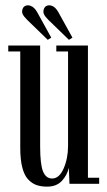

<svg xmlns="http://www.w3.org/2000/svg" viewBox="-20 -695 406 726"><path d="M240.7 -544.4 162.1 -620.6Q150.4 -632.3 146.2 -641.4Q142.1 -650.4 146 -661.1Q148.9 -669.9 157.5 -673.3Q166 -676.8 176.3 -672.9Q189.5 -668.5 200.7 -648.9L253.9 -552.7ZM160.6 -544.4 82 -620.6Q70.3 -632.3 65.9 -641.4Q61.5 -650.4 65.4 -661.1Q68.4 -669.9 76.9 -673.3Q85.4 -676.8 95.7 -672.9Q109.9 -668 120.6 -648.9L173.8 -552.7ZM158.2 10.7Q134.8 10.7 117.7 4.6Q100.6 -1.5 86.2 -16.8Q71.8 -32.2 64.2 -62Q56.6 -91.8 56.6 -135.7V-500.5H11.2V-522.9H131.8V-142.1Q131.8 -73.2 142.8 -46.6Q153.8 -20 177.2 -20Q204.1 -20 220.7 -58.1Q237.3 -96.2 237.3 -143.1V-500.5H192.9V-522.9H312.5V-22.9H355V0H242.7L240.2 -60.5Q233.9 -32.2 213.6 -10.7Q193.4 10.7 158.2 10.7Z"/></svg>

Font: Imbue
Style: Regular
Weight: 400
Designer: Tyler Finck
Foundry: Etcetera Type Company
Version: Version 0.910